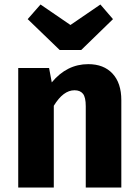

<svg xmlns="http://www.w3.org/2000/svg" viewBox="-20 -833 613 853"><path d="M341 -611H245L103 -748L160 -813L293 -722L426 -813L482 -748ZM372 -548Q441 -548 480 -506Q519 -464 519 -388V0H361V-361Q361 -401 348.5 -416.5Q336 -432 311 -432Q261 -432 219 -363V0H61V-531H198L210 -467Q277 -548 372 -548Z"/></svg>

Font: FiraGO
Style: Bold
Weight: 700
Designer: bBox Type
Foundry: bBox Type GmbH
Version: Version 1.001;PS 001.001;hotconv 1.0.88;makeotf.lib2.5.64775